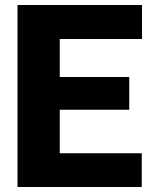

<svg xmlns="http://www.w3.org/2000/svg" viewBox="-20 -748 598 768"><path d="M50 -728H548V-592H219V-440H497V-309H219V-135H547V0H50Z"/></svg>

Font: Freesentation 9 Black
Style: Regular
Weight: 900
Designer: glyphs from Roboto by Christian Robertson / Hangul glyphs from Noto Sans CJK(Source Han Sans) by Jang Soo-young and Kang
Foundry: PT&
Version: Version 2.001